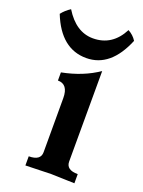

<svg xmlns="http://www.w3.org/2000/svg" viewBox="-140 -798 646 865"><g transform="rotate(20 183.5 -366.0)"><path d="M329.1 0 216.8 -3.4 94.2 0V-43.9Q150.9 -43.9 150.9 -84V-343.3Q150.9 -409.7 101.1 -409.7V-448.7Q201.7 -468.3 273.9 -518.1Q273.4 -408.7 273.4 -84Q273.4 -43.9 329.1 -43.9ZM185.5 -548.3Q64 -548.3 5.9 -694.8Q22 -715.8 46.9 -731.9Q102.1 -642.1 183.6 -642.1Q275.9 -642.1 322.3 -731.9Q347.7 -718.3 362.3 -694.8Q301.8 -548.3 185.5 -548.3Z"/></g></svg>

Font: Kelvinch
Style: Bold
Weight: 700
Designer: Paul James Miller
Foundry: High-Logic / Made with FontCreator
Version: Version 3.501;March 28, 2021;FontCreator 13.0.0.2683 64-bit